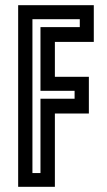

<svg xmlns="http://www.w3.org/2000/svg" viewBox="-20 -720 412 740"><path d="M50 0V-700H341.5V-558.5H191.5V-424H322.5V-282.5H191.5V0ZM105 -53H136V-339.5H267.5V-370H136V-615.5H287.5V-646H105Z"/></svg>

Font: Tourney Condensed SemiBold
Style: Regular
Weight: 600
Width: 3
Designer: Tyler Finck
Foundry: Etcetera Type Co
Version: Version 1.010; ttfautohint (v1.8.3)